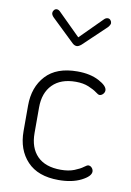

<svg xmlns="http://www.w3.org/2000/svg" viewBox="-84 -784 574 843"><g transform="rotate(10 203.0 -362.5)"><path d="M49 -179V-293Q49 -375 96.5 -426.5Q144 -478 237 -478Q294 -478 333 -457.5Q372 -437 372 -417Q372 -408 365 -400.5Q358 -393 349 -393Q344 -393 331.5 -402.5Q319 -412 295 -422Q271 -432 238 -432Q171 -432 134.5 -395Q98 -358 98 -293V-179Q98 -113 134 -76.5Q170 -40 239 -40Q274 -40 299 -50Q324 -60 337 -70Q350 -80 356 -80Q365 -80 371.5 -72.5Q378 -65 378 -56Q378 -35 337.5 -14.5Q297 6 237 6Q145 6 97 -45Q49 -96 49 -179ZM83 -712Q83 -719 88 -725Q93 -731 100 -731Q108 -731 115 -724L214 -626L312 -724Q319 -731 328 -731Q335 -731 340 -725Q345 -719 345 -712Q345 -705 335 -693L234 -597Q222 -587 214 -587Q203 -587 193 -597L93 -693Q83 -703 83 -712Z"/></g></svg>

Font: Terminal Dosis
Style: Light
Weight: 300
Designer: EdgarTolentino, PabloImpallari, IginoMarini
Foundry: EdgarTolentino, PabloImpallari, IginoMarini
Version: Version 1.006